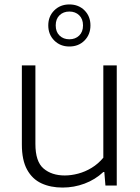

<svg xmlns="http://www.w3.org/2000/svg" viewBox="-20 -836 632 865"><path d="M262 9Q208 9 166.8 -10Q125.5 -29 102 -71.8Q78.5 -114.5 78.5 -185V-541.5H139.5V-187.5Q139.5 -108 176.2 -76.8Q213 -45.5 271.5 -45.5Q301 -45.5 332.2 -53.8Q363.5 -62 392.8 -79.8Q422 -97.5 445.5 -125.5V-541.5H506V0H455L450 -61H445.5Q408.5 -26.5 361 -8.8Q313.5 9 262 9ZM292.5 -626.5Q251.5 -626.5 224.5 -653.5Q197.5 -680.5 197.5 -721.5Q197.5 -762.5 224.5 -789.2Q251.5 -816 292.5 -816Q334 -816 360.8 -789.2Q387.5 -762.5 387.5 -721.5Q387.5 -680.5 360.8 -653.5Q334 -626.5 292.5 -626.5ZM292.5 -659Q319.5 -659 336.8 -675.8Q354 -692.5 354 -721.5Q354 -750.5 336.8 -767.2Q319.5 -784 292.5 -784Q265.5 -784 248.2 -767.2Q231 -750.5 231 -721.5Q231 -692.5 248.2 -675.8Q265.5 -659 292.5 -659Z"/></svg>

Font: Encode Sans SemiExpanded Light
Style: Regular
Weight: 300
Width: 6
Designer: Multiple Designers
Foundry: Impallari Type
Version: Version 3.002